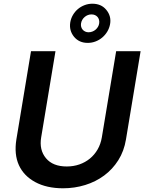

<svg xmlns="http://www.w3.org/2000/svg" viewBox="-20 -1003 777 1034"><path d="M68.2 -252.1 147 -727.3H278.8L201.7 -263.1Q190.3 -195.7 227.6 -150.9Q264.6 -106.5 339.5 -106.5Q375.7 -106.5 407.5 -117.5Q439.3 -128.6 464.1 -149Q489 -169.4 505.7 -198.3Q522.4 -227.3 528.4 -263.1L605.5 -727.3H737.2L658.4 -252.1Q648.1 -189.3 617.2 -140.3Q586.3 -91.3 540.8 -57.7Q495.4 -24.1 438.6 -6.6Q381.7 11 319.6 11Q231.5 11 169.7 -22.4Q108 -55.8 81.7 -113.8Q55.4 -171.9 68.2 -252.1ZM358.3 -882.1Q361.9 -903.8 372.7 -922.2Q383.5 -940.7 399.5 -954.2Q415.5 -967.7 435.5 -975.3Q455.6 -983 477.3 -983Q500.7 -983 519.4 -975.1Q538 -967.3 552.2 -950.3Q580.6 -916.2 572.8 -872.9Q568.9 -851.6 557.9 -833.1Q546.9 -814.6 530.7 -801Q514.6 -787.3 494.5 -779.7Q474.4 -772 452.4 -772Q406.2 -772 378.9 -804.7Q351.6 -838.1 358.3 -882.1ZM457 -829.2Q467.3 -829.2 477.1 -832.9Q486.9 -836.6 494.5 -843Q502.1 -849.4 507.5 -858.3Q512.8 -867.2 514.2 -877.5Q515.6 -887.4 513.3 -896.1Q511 -904.8 505.5 -911.4Q500 -918 491.7 -921.7Q483.3 -925.4 472.7 -925.4Q462.7 -925.4 453.3 -921.9Q443.9 -918.3 436.3 -911.9Q428.6 -905.5 423.5 -896.8Q418.3 -888.1 416.5 -877.5Q414.8 -867.9 417.1 -859Q419.4 -850.1 424.9 -843.6Q430.4 -837 438.7 -833.1Q447.1 -829.2 457 -829.2Z"/></svg>

Font: Inter P Semi Bold
Style: Italic
Weight: 600
Italic angle: 9.39999°
Designer: Rasmus Andersson
Foundry: rsms
Version: Version 3.018;git-588b23468